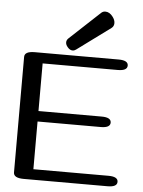

<svg xmlns="http://www.w3.org/2000/svg" viewBox="-60 -952 747 1000"><g transform="rotate(5 313.5 -452.5)"><path d="M540.5 0H102.1Q48.8 0 48.8 -29.3V-633.3Q48.8 -662.6 102.1 -662.6H540.5Q590.3 -662.6 590.3 -635.3Q590.3 -607.9 540.5 -607.9H147.9V-358.9H478.5Q527.8 -358.9 527.8 -331.5Q527.8 -304.2 478.5 -304.2H147.9V-54.7H540.5Q590.3 -54.7 590.3 -27.3Q590.3 0 540.5 0ZM297.4 -688.5Q283.2 -688.5 271 -703.1Q260.3 -715.3 260.3 -728Q260.3 -739.7 270 -749L427.7 -896Q437.5 -905.3 449.7 -905.3Q472.2 -905.3 489.3 -882.3Q502 -865.7 502 -849.1Q502 -832.5 488.8 -822.8L314.9 -694.8Q306.6 -688.5 297.4 -688.5Z"/></g></svg>

Font: Gayathri
Style: Bold
Weight: 700
Designer: Binoy Dominic <binoy.domenic@gmail.com>
Foundry: SMC
Version: Version 1.000